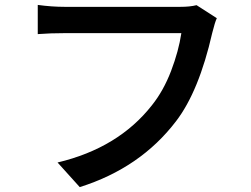

<svg xmlns="http://www.w3.org/2000/svg" viewBox="-20 -723 1017 777"><path d="M857.4 -649.4Q849.6 -632.8 838.9 -589.8Q785.2 -353.5 692.4 -232.4Q547.9 -43 302.7 34.2L212.9 -65.4Q459 -124 594.7 -296.9Q641.6 -355.5 672.4 -436Q703.1 -516.6 713.9 -588.9H242.2Q183.6 -588.9 132.8 -585V-703.1Q189.5 -695.3 242.2 -695.3H709Q749 -695.3 775.4 -702.1Z"/></svg>

Font: Min Sans SemiBold
Style: Regular
Weight: 600
Designer: Jinseong-Kim, NotoSansCJK, Nunito
Foundry: Jinseong-Kim
Version: Version 1.400;Glyphs 3.1.2 (3151)